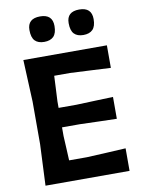

<svg xmlns="http://www.w3.org/2000/svg" viewBox="-100 -1005 798 1073"><g transform="rotate(-10 299.0 -468.5)"><path d="M69.5 0Q72 -57.5 74.5 -112Q77 -166.5 80 -233.5V-475Q77 -544.5 74.5 -599Q72 -653.5 69.5 -713H543.5V-585Q496 -588 441.8 -590.2Q387.5 -592.5 314 -596.5H224Q222.5 -563 220.8 -528Q219 -493 217 -453V-415.5H318.5Q385.5 -418 433.5 -419.8Q481.5 -421.5 527 -423V-299Q479.5 -300 431.5 -301.5Q383.5 -303 318.5 -305H217V-255.5Q219 -216.5 220.8 -182.8Q222.5 -149 224 -116.5H324.5Q386 -119.5 440.8 -122.2Q495.5 -125 546.5 -128V0ZM424.5 -792.5Q390.5 -792.5 372.5 -811Q354.5 -829.5 354.5 -872Q354.5 -937 425.5 -937Q496 -937 496 -870.5Q496 -829.5 477.8 -811Q459.5 -792.5 424.5 -792.5ZM202.5 -792.5Q168 -792.5 150 -811Q132 -829.5 132 -872Q132 -937 203.5 -937Q274 -937 274 -870.5Q274 -829.5 255.8 -811Q237.5 -792.5 202.5 -792.5Z"/></g></svg>

Font: Commissioner Loud SemiBold
Style: Regular
Weight: 600
Designer: Kostas Bartsokas
Foundry: Kostas Bartsokas
Version: Version 1.000; ttfautohint (v1.8.3)